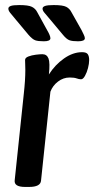

<svg xmlns="http://www.w3.org/2000/svg" viewBox="-20 -736 372 758"><path d="M79 2Q35 2 38 -24L74 -366Q77 -393 78.5 -416.5Q80 -440 80 -460Q80 -472 79.5 -481Q79 -490 79 -499Q79 -508 92 -513Q105 -518 121.5 -520Q138 -522 147 -522Q165 -522 171.5 -505Q178 -488 173 -442Q197 -480 232.5 -505Q268 -530 304 -530Q321 -530 326.5 -522Q332 -514 332 -499Q332 -485 327.5 -467.5Q323 -450 315.5 -436.5Q308 -423 300 -423Q292 -423 282.5 -426.5Q273 -430 255 -430Q230 -430 209 -414Q188 -398 179 -374L142 -23Q140 2 95 2ZM288 -573Q266 -573 254.5 -577Q243 -581 229 -598L178 -659Q164 -676 156 -685Q148 -694 148 -702Q148 -709 158 -712.5Q168 -716 192 -716Q228 -716 241.5 -709Q255 -702 262 -688L302 -617Q307 -607 311 -598.5Q315 -590 315 -585Q315 -573 288 -573ZM153 -573Q130 -573 119 -577Q108 -581 93 -598L42 -659Q28 -676 20.5 -685Q13 -694 13 -702Q13 -709 22.5 -712.5Q32 -716 56 -716Q92 -716 106 -709Q120 -702 127 -688L166 -617Q172 -607 175.5 -598.5Q179 -590 179 -585Q179 -573 153 -573Z"/></svg>

Font: Asap Condensed Condensed Medium
Style: Italic
Weight: 500
Width: 3
Italic angle: -6°
Designer: Pablo Cosgaya
Foundry: Omnibus-Type
Version: Version 3.001; ttfautohint (v1.8.4.7-5d5b)